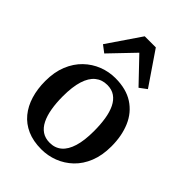

<svg xmlns="http://www.w3.org/2000/svg" viewBox="-248 -962 1083 1083"><g transform="rotate(45 294.0 -420.0)"><path d="M31 -277.5Q31 -349 53.2 -403.5Q75.5 -458 113.8 -494.8Q152 -531.5 200 -550.2Q248 -569 299.5 -569Q386 -569 443 -532Q500 -495 528 -429.8Q556 -364.5 556 -280.5Q556 -208.5 534 -153.8Q512 -99 473.8 -62.5Q435.5 -26 387.5 -7.5Q339.5 11 287.5 11Q223 11 174.8 -10.2Q126.5 -31.5 94.8 -70.2Q63 -109 47 -161.8Q31 -214.5 31 -277.5ZM295 -48.5Q337 -48.5 366 -73Q395 -97.5 410.2 -147Q425.5 -196.5 425.5 -271.5Q425.5 -324.5 418.5 -368Q411.5 -411.5 396 -443.2Q380.5 -475 355.5 -492.2Q330.5 -509.5 294.5 -509.5Q252.5 -509.5 222.8 -485.2Q193 -461 177.5 -411.5Q162 -362 162 -286.5Q162 -233.5 169.5 -189.8Q177 -146 192.8 -114.2Q208.5 -82.5 233.8 -65.5Q259 -48.5 295 -48.5ZM156.5 -622.5 114.5 -654.5 249.5 -852.5H338L473 -654.5L430 -622.5L293.5 -765.5Z"/></g></svg>

Font: Merriweather 20pt SemiBold
Style: Regular
Weight: 600
Version: Version 2.100